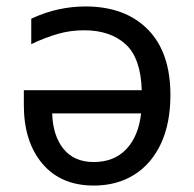

<svg xmlns="http://www.w3.org/2000/svg" viewBox="-20 -566 603 596"><path d="M245 -546Q368 -546 438.5 -475Q509 -404 509 -271Q509 -183 479.5 -120Q450 -57 396.5 -23.5Q343 10 271 10Q169 10 111.5 -58Q54 -126 54 -240V-286H420Q417 -386 369.5 -429Q322 -472 241 -472Q198 -472 158.5 -460.5Q119 -449 77 -429V-508Q120 -528 162 -537Q204 -546 245 -546ZM142 -214Q144 -145 177 -104Q210 -63 271 -63Q334 -63 372 -103Q410 -143 418 -214Z"/></svg>

Font: Noto Sans Mono SemiCondensed
Style: Regular
Weight: 400
Width: 4
Designer: Monotype Design Team
Foundry: Monotype Imaging Inc.
Version: Version 2.014